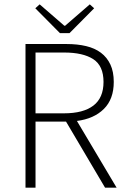

<svg xmlns="http://www.w3.org/2000/svg" viewBox="-20 -861 584 881"><path d="M97 0V-659H286Q335 -659 375 -649.5Q415 -640 443 -619Q471 -598 486.5 -565Q502 -532 502 -485Q502 -406 456.5 -361Q411 -316 333 -306L515 0H462L283 -303H143V0ZM143 -341H274Q362 -341 408.5 -376.5Q455 -412 455 -485Q455 -559 408 -589.5Q361 -620 274 -620H143ZM255 -709 142 -823 162 -841 275 -743H279L392 -841L412 -823L299 -709Z"/></svg>

Font: CV Source Sans Light
Style: Regular
Weight: 300
Designer: Paul D. Hunt
Foundry: Adobe Systems Incorporated
Version: Version 3.001